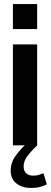

<svg xmlns="http://www.w3.org/2000/svg" viewBox="-20 -720 252 951"><path d="M44 -576V-700H164V-576ZM44 0V-500H164V0ZM102 0H164Q136.5 26 116.8 51.8Q97 77.5 97 104Q97 127 110 138.5Q123 150 144 150Q158.5 150 170.8 146.5Q183 143 195 138L212 193Q198 200.5 178.8 205.8Q159.5 211 133 211Q90.5 211 61.8 189Q33 167 33 125Q33 86.5 53.8 56.8Q74.5 27 102 0Z"/></svg>

Font: Cabin Condensed
Style: Bold
Weight: 700
Width: 3
Designer: Pablo Impallari
Foundry: Pablo Impallari. http://www.impallari.com Igino Marini. http://www.ikern.com
Version: Version 3.001; ttfautohint (v1.8.3)